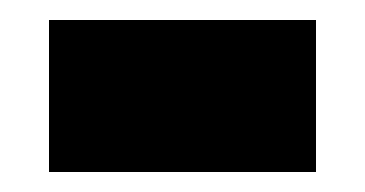

<svg xmlns="http://www.w3.org/2000/svg" viewBox="-20 -364 365 192"><path d="M29 -192V-344H296V-192Z"/></svg>

Font: Noto Sans Khmer ExtraCondensed Black
Style: Regular
Weight: 900
Width: 2
Designer: Danh Hong and the Monotype Design Team
Foundry: Monotype Imaging Inc.
Version: Version 2.004